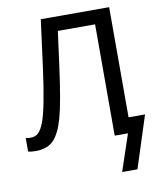

<svg xmlns="http://www.w3.org/2000/svg" viewBox="-95 -762 855 1036"><g transform="rotate(-10 332.5 -244.0)"><path d="M483.9 -609.9H279.8L255.9 -430.2Q228.5 -224.1 205.1 -142.1Q181.6 -60.1 147 -26.1Q112.3 7.8 50.8 7.8Q22.5 7.8 8.8 2.9V-71.3Q18.1 -67.9 36.1 -67.9Q62 -67.9 78.4 -83.7Q94.7 -99.6 108.9 -136.5Q123 -173.3 137.2 -245.8Q151.4 -318.4 165.5 -424.6Q179.7 -530.8 200.2 -688H574.7V-84.5H665L573.2 200.2H489.3L556.6 0H483.9Z"/></g></svg>

Font: Liberation Sans
Style: Regular
Weight: 400
Designer: Steve Matteson
Foundry: Ascender Corporation
Version: Version 2.00.1